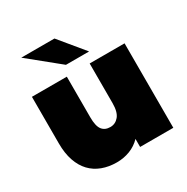

<svg xmlns="http://www.w3.org/2000/svg" viewBox="-175 -917 1048 1077"><g transform="rotate(-30 349.0 -378.5)"><path d="M648 -547V0H433V-52Q403 -21 363 -5.5Q323 10 278 10Q226 10 183.5 -6Q141 -22 111 -53.5Q81 -85 64.5 -133Q48 -181 48 -245V-547H274V-284Q274 -227 292 -203.5Q310 -180 345 -180Q378 -180 400 -206.5Q422 -233 422 -290V-547ZM106 -767H321L453 -607H303Z"/></g></svg>

Font: CMG Sans Black
Style: Regular
Weight: 900
Designer: Julieta Ulanovsky
Foundry: Julieta Ulanovsky
Version: Version 7.200